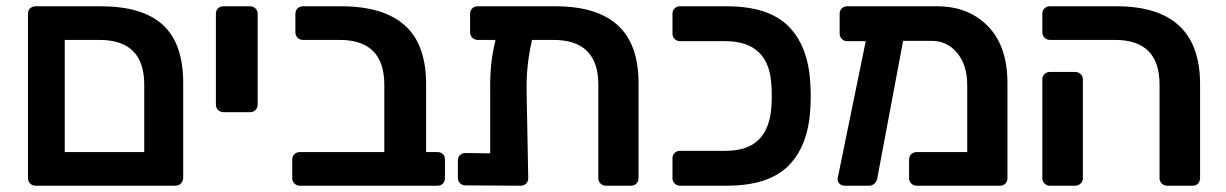

<svg xmlns="http://www.w3.org/2000/svg" viewBox="-20 -591 3901 611"><path d="M76 -7C80.7 -2.3 86.3 0 93 0H538C545.3 0 551.3 -2.5 556 -7.5C560.7 -12.5 563 -18.3 563 -25V-327C563 -411 541.3 -472.7 498 -512C454.7 -551.3 389 -571 301 -571H93C86.3 -571 80.7 -568.8 76 -564.5C71.3 -560.2 69 -554.3 69 -547V-24C69 -17.3 71.3 -11.7 76 -7ZM439 -107H186V-464H296C391.3 -464 439 -416.7 439 -322Z M674 -241C678.7 -236.3 684.3 -234 691 -234H776C782.7 -234 788.3 -236.3 793 -241C797.7 -245.7 800 -251.3 800 -258V-547C800 -553.7 797.7 -559.3 793 -564C788.3 -568.7 782.7 -571 776 -571H691C684.3 -571 678.7 -568.8 674 -564.5C669.3 -560.2 667 -554.3 667 -547V-258C667 -251.3 669.3 -245.7 674 -241Z M917 -7C921.7 -2.3 927.3 0 934 0H1372C1379.3 0 1385.2 -2.3 1389.5 -7C1393.8 -11.7 1396 -17.3 1396 -24V-83C1396 -90.3 1393.8 -96.2 1389.5 -100.5C1385.2 -104.8 1379.3 -107 1372 -107H1336V-323C1336 -407.7 1313.3 -470.2 1268 -510.5C1222.7 -550.8 1155.3 -571 1066 -571H944C937.3 -571 931.7 -568.8 927 -564.5C922.3 -560.2 920 -554.3 920 -547V-488C920 -481.3 922.3 -475.7 927 -471C931.7 -466.3 937.3 -464 944 -464H1061C1155.7 -464 1203 -416.3 1203 -321V-107H934C927.3 -107 921.7 -104.8 917 -100.5C912.3 -96.2 910 -90.3 910 -83V-24C910 -17.3 912.3 -11.7 917 -7Z M1946 -510.5C1902 -550.8 1835.7 -571 1747 -571H1500C1493.3 -571 1487.7 -568.8 1483 -564.5C1478.3 -560.2 1476 -554.3 1476 -547V-488C1476 -481.3 1478.3 -475.7 1483 -471C1487.7 -466.3 1493.3 -464 1500 -464H1557C1549.7 -434 1544.8 -405.8 1542.5 -379.5C1540.2 -353.2 1539.3 -323 1540 -289V-103L1461 -104C1454.3 -104 1448.7 -101.8 1444 -97.5C1439.3 -93.2 1437 -87.3 1437 -80V-25C1437 -18.3 1439.3 -12.7 1444 -8C1448.7 -3.3 1454.3 -1 1461 -1L1637 0C1644.3 0 1650.2 -2.3 1654.5 -7C1658.8 -11.7 1661 -17.3 1661 -24L1656 -292C1655.3 -324.7 1656.3 -354 1659 -380C1661.7 -406 1666.3 -434 1673 -464H1741C1836.3 -464 1884 -416.7 1884 -322V-24C1884 -17.3 1886.3 -11.7 1891 -7C1895.7 -2.3 1901.3 0 1908 0H1988C1995.3 0 2001.2 -2.3 2005.5 -7C2009.8 -11.7 2012 -17.3 2012 -24V-327C2012 -409 1990 -470.2 1946 -510.5Z M2127 -7C2131.7 -2.3 2137.3 0 2144 0H2293C2382.3 0 2448.2 -21.7 2490.5 -65C2532.8 -108.3 2555.7 -170.7 2559 -252C2559.7 -260.7 2560 -272 2560 -286C2560 -299.3 2559.7 -310.3 2559 -319C2555.7 -400.3 2532.8 -462.7 2490.5 -506C2448.2 -549.3 2382.3 -571 2293 -571H2144C2137.3 -571 2131.7 -568.8 2127 -564.5C2122.3 -560.2 2120 -554.3 2120 -547V-484C2120 -477.3 2122.3 -471.7 2127 -467C2131.7 -462.3 2137.3 -460 2144 -460H2288C2382 -460 2431 -412.3 2435 -317C2435.7 -309 2436 -298.7 2436 -286C2436 -273.3 2435.7 -262.7 2435 -254C2432.3 -207.3 2419.2 -171.8 2395.5 -147.5C2371.8 -123.2 2336 -111 2288 -111H2144C2137.3 -111 2131.7 -108.8 2127 -104.5C2122.3 -100.2 2120 -94.3 2120 -87V-24C2120 -17.3 2122.3 -11.7 2127 -7Z M3124 -507.5C3082.7 -549.8 3028.7 -571 2962 -571H2676C2669.3 -571 2663.7 -568.8 2659 -564.5C2654.3 -560.2 2652 -554.3 2652 -547V-484C2652 -477.3 2654.3 -471.7 2659 -467C2663.7 -462.3 2669.3 -460 2676 -460H2735L2646 -25C2644.7 -18.3 2646.2 -12.5 2650.5 -7.5C2654.8 -2.5 2660.7 0 2668 0H2746C2752.7 0 2758.5 -2.5 2763.5 -7.5C2768.5 -12.5 2771.3 -18.3 2772 -25L2854 -461H2945C2977.7 -461 3004.7 -448.2 3026 -422.5C3047.3 -396.8 3058 -362.7 3058 -320V-107H2897C2890.3 -107 2884.7 -104.8 2880 -100.5C2875.3 -96.2 2873 -90.3 2873 -83V-24C2873 -17.3 2875.3 -11.7 2880 -7C2884.7 -2.3 2890.3 0 2897 0H3162C3169.3 0 3175.2 -2.3 3179.5 -7C3183.8 -11.7 3186 -17.3 3186 -24V-327C3186 -405 3165.3 -465.2 3124 -507.5Z M3677 -7C3681.7 -2.3 3687.3 0 3694 0H3775C3782.3 0 3788.2 -2.3 3792.5 -7C3796.8 -11.7 3799 -17.3 3799 -24V-323C3799 -488.3 3710.3 -571 3533 -571H3321C3314.3 -571 3308.7 -568.8 3304 -564.5C3299.3 -560.2 3297 -554.3 3297 -547V-488C3297 -481.3 3299.3 -475.7 3304 -471C3308.7 -466.3 3314.3 -464 3321 -464H3528C3622.7 -464 3670 -416.7 3670 -322V-24C3670 -17.3 3672.3 -11.7 3677 -7ZM3304 -7C3308.7 -2.3 3314.3 0 3321 0H3401C3408.3 0 3414.3 -2.3 3419 -7C3423.7 -11.7 3426 -17.3 3426 -24V-338C3426 -344.7 3423.7 -350.3 3419 -355C3414.3 -359.7 3408.3 -362 3401 -362H3321C3314.3 -362 3308.7 -359.8 3304 -355.5C3299.3 -351.2 3297 -345.3 3297 -338V-24C3297 -17.3 3299.3 -11.7 3304 -7Z"/></svg>

Font: Rubik
Style: Regular
Weight: 500
Designer: Hubert & Fischer
Foundry: Hubert & Fischer
Version: Version 1.100